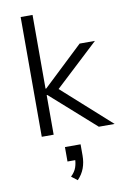

<svg xmlns="http://www.w3.org/2000/svg" viewBox="-105 -767 742 1113"><g transform="rotate(-10 266.0 -210.5)"><path d="M98 0V-705H168V-271H172L408 -494H498L222 -237L224 -272L527 0H434L172 -233H168V0ZM260 284 225 257Q249 234 257.5 209Q266 184 266 157L279 167H220V82H312V148Q312 188 299.5 222Q287 256 260 284Z"/></g></svg>

Font: Nunito Sans 7pt Light
Style: Regular
Weight: 300
Designer: Vernon Adams
Foundry: Vernon Adams
Version: Version 3.101;gftools[0.9.27]